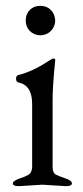

<svg xmlns="http://www.w3.org/2000/svg" viewBox="-20 -634 285 657"><path d="M118 -513Q96 -514 82 -528Q68 -542 68 -564Q68 -586 82 -600Q96 -614 118 -614Q140 -614 154 -600Q168 -586 169 -563Q168 -542 154 -528Q140 -514 118 -513ZM206 3 125 -2 44 3Q24 3 24 -6.5Q24 -16 52 -25Q80 -34 85 -43.5Q90 -53 90 -62V-279Q90 -342 43 -352Q35 -354 35 -364.5Q35 -375 42 -377Q91 -389 144 -424Q160 -434 162 -434Q169 -434 169 -429Q160 -337 160 -294V-62Q160 -42 172 -36Q185 -30 205.5 -23Q226 -16 226 -6.5Q226 3 206 3Z"/></svg>

Font: EB Garamond
Style: Regular
Weight: 400
Version: Version 0.012